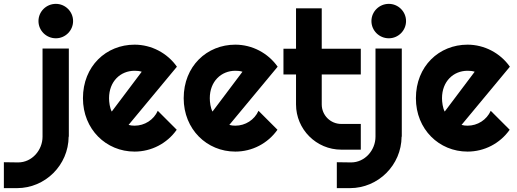

<svg xmlns="http://www.w3.org/2000/svg" viewBox="-168 -774 2673 993"><path d="M210 -665C210 -714 170 -754 121 -754C71 -754 31 -714 31 -665C31 -616 71 -576 121 -576C170 -576 210 -616 210 -665ZM-80 199C66 199 186 80 187 -67H188V-523H52V-67C52 3 -3 66 -74 66L-148 65V199Z M747 -429C697 -500 615 -543 528 -543C381 -543 261 -432 261 -266C261 -105 381 10 528 10C615 10 696 -32 746 -103L648 -201C627 -154 580 -124 528 -124C518 -124 507 -125 497 -128ZM410 -197C400 -215 396 -246 396 -266C396 -353 455 -408 528 -408C541 -408 553 -407 565 -403Z M1268 -429C1218 -500 1136 -543 1049 -543C902 -543 782 -432 782 -266C782 -105 902 10 1049 10C1136 10 1217 -32 1267 -103L1169 -201C1148 -154 1101 -124 1049 -124C1039 -124 1028 -125 1018 -128ZM931 -197C921 -215 917 -246 917 -266C917 -353 976 -408 1049 -408C1062 -408 1074 -407 1086 -403Z M1698 0V-133H1597C1541 -133 1496 -178 1496 -234V-389H1698V-522H1496V-731H1363V-522H1298V-389H1363V-234C1363 -105 1468 0 1597 0Z M1932 -665C1932 -714 1892 -754 1843 -754C1793 -754 1753 -714 1753 -665C1753 -616 1793 -576 1843 -576C1892 -576 1932 -616 1932 -665ZM1642 199C1788 199 1908 80 1909 -67H1910V-523H1774V-67C1774 3 1719 66 1648 66L1574 65V199Z M2469 -429C2419 -500 2337 -543 2250 -543C2103 -543 1983 -432 1983 -266C1983 -105 2103 10 2250 10C2337 10 2418 -32 2468 -103L2370 -201C2349 -154 2302 -124 2250 -124C2240 -124 2229 -125 2219 -128ZM2132 -197C2122 -215 2118 -246 2118 -266C2118 -353 2177 -408 2250 -408C2263 -408 2275 -407 2287 -403Z"/></svg>

Font: Righteous
Style: Regular
Weight: 400
Designer: Astigmatic (AOETI)
Foundry: Astigmatic (AOETI)
Version: Version 1.000